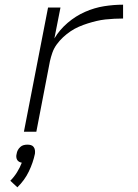

<svg xmlns="http://www.w3.org/2000/svg" viewBox="-20 -562 590 819"><path d="M82 0 185 -530H238L212 -398Q234 -435 268.5 -464.5Q303 -494 343 -511.5Q383 -529 424 -535.5Q465 -542 505 -542V-483Q487 -483 467.5 -482Q448 -481 429.5 -479Q411 -477 392 -472.5Q373 -468 354 -462Q335 -456 316.5 -448Q298 -440 281 -428.5Q264 -417 249 -403Q234 -389 222 -372.5Q210 -356 203.5 -337.5Q197 -319 193 -301L135 0ZM54 237 24 209Q40 193 52.5 173Q65 153 73 132Q67 131 61.5 128Q56 125 53 119.5Q50 114 49.5 107.5Q49 101 51 94Q52 86 56 78.5Q60 71 66.5 65Q73 59 81 57Q89 55 97 55Q105 55 112 57Q119 59 123.5 65Q128 71 129 78.5Q130 86 129 94Q121 132 103 169.5Q85 207 54 237Z"/></svg>

Font: Lode Dark
Style: Italic
Weight: 400
Italic angle: -11°
Monospace: yes
Designer: Belleve Invis
Foundry: Belleve Invis
Version: Version 29.2.0; ttfautohint (v1.8.3)